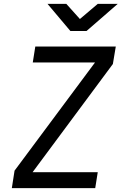

<svg xmlns="http://www.w3.org/2000/svg" viewBox="-20 -970 640 990"><path d="M41 0 55 -90 470 -648H149L162 -730H577L562 -640L148 -82H484L471 0ZM343 -810 225 -950H322L392 -872L484 -950H587L426 -810Z"/></svg>

Font: NKDuy Mono
Style: Italic
Weight: 400
Italic angle: -9°
Monospace: yes
Designer: NKDuy
Foundry: NKDuy
Version: Version 2.251; ttfautohint (v1.8.4.7-5d5b)